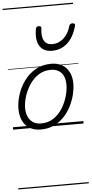

<svg xmlns="http://www.w3.org/2000/svg" viewBox="-86 -1055 763 1599"><g transform="rotate(-5 295.0 -255.0)"><path d="M231 19Q175 19 136.5 -4.5Q98 -28 78.5 -70.5Q59 -113 59 -168Q59 -223 78 -284Q97 -345 135 -398.5Q173 -452 230 -485.5Q287 -519 363 -519Q418 -519 455.5 -496.5Q493 -474 513 -433.5Q533 -393 533 -339Q533 -298 521.5 -249.5Q510 -201 486.5 -153.5Q463 -106 426.5 -67Q390 -28 341.5 -4.5Q293 19 231 19ZM237 -31Q297 -31 341.5 -61Q386 -91 415.5 -138Q445 -185 460 -237.5Q475 -290 475 -334Q475 -376 461.5 -406Q448 -436 421 -452.5Q394 -469 355 -469Q297 -469 252.5 -440Q208 -411 177.5 -364.5Q147 -318 131 -266.5Q115 -215 115 -170Q115 -128 129.5 -96.5Q144 -65 171 -48Q198 -31 237 -31ZM382 -626Q309 -626 277.5 -676.5Q246 -727 262 -820Q264 -830 270.5 -835Q277 -840 288 -840Q299 -840 304.5 -834.5Q310 -829 308 -820Q298 -753 319 -717Q340 -681 387 -681Q441 -681 482.5 -718.5Q524 -756 541 -819Q545 -830 551.5 -834.5Q558 -839 569 -839Q581 -839 586.5 -833.5Q592 -828 589 -818Q572 -754 542 -711.5Q512 -669 471.5 -647.5Q431 -626 382 -626ZM0 490H589V500H0ZM0 -20H589V0H0ZM0 -505H589V-500H0ZM0 -1010H589V-1000H0Z"/></g></svg>

Font: Playwrite RO Guides
Style: Regular
Weight: 400
Designer: Veronika Burian, José Scaglione
Foundry: TypeTogether
Version: Version 1.003